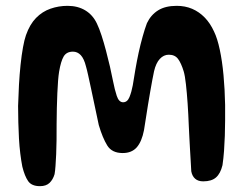

<svg xmlns="http://www.w3.org/2000/svg" viewBox="-20 -614 834 658"><path d="M117 24Q88.5 24 76.5 6.8Q64.5 -10.5 56.5 -43Q52.5 -63.5 49.5 -88Q46.5 -112.5 45 -139.2Q43.5 -166 42.8 -194.2Q42 -222.5 42 -251Q43 -287 45 -323Q47 -359 50.5 -392.2Q54 -425.5 58.8 -451.8Q63.5 -478 69 -493.5Q82 -530.5 103.5 -552.5Q125 -574.5 153 -584.2Q181 -594 211.5 -594Q246.5 -594 272.2 -578.5Q298 -563 312 -533.5Q320 -517 328 -492.5Q336 -468 343.2 -440.5Q350.5 -413 356.8 -385.8Q363 -358.5 367.5 -335.5Q373 -307 380.2 -285.2Q387.5 -263.5 402 -263.5Q416.5 -263.5 423.8 -281.5Q431 -299.5 435 -321.5Q439 -347 444 -376Q449 -405 455.2 -433.8Q461.5 -462.5 468.8 -488.5Q476 -514.5 483.5 -534.5Q497 -563 521.8 -578.5Q546.5 -594 585.5 -594Q614.5 -594 638.5 -583.8Q662.5 -573.5 681.5 -554Q700.5 -534.5 713.5 -506Q725 -482.5 733.2 -443.8Q741.5 -405 746 -356.2Q750.5 -307.5 751.5 -254.5Q751.5 -228 751.5 -201.5Q751.5 -175 750.5 -148.8Q749.5 -122.5 747.8 -97.2Q746 -72 742.5 -48Q735.5 -19 720.2 -5.8Q705 7.5 676.5 7.5Q659 7.5 648.8 -1.5Q638.5 -10.5 635.5 -27Q634.5 -44 633.5 -62.8Q632.5 -81.5 631.2 -101.8Q630 -122 629 -142.5Q628 -163 627 -183Q625.5 -222.5 623 -259.2Q620.5 -296 617.2 -325.2Q614 -354.5 609.5 -369.5Q601 -397.5 590.2 -412Q579.5 -426.5 558.5 -426.5Q541 -426.5 527.8 -412.2Q514.5 -398 508 -370Q505.5 -358 502 -339.8Q498.5 -321.5 494.8 -299.8Q491 -278 487.2 -254.8Q483.5 -231.5 480 -209.2Q476.5 -187 473.5 -168Q466 -129 448.8 -109.2Q431.5 -89.5 400.5 -89.5Q363.5 -89.5 347.5 -115.5Q331.5 -141.5 318.5 -185.5Q315.5 -200 311 -221Q306.5 -242 301.5 -265.8Q296.5 -289.5 291.5 -313Q286.5 -336.5 282.2 -355.8Q278 -375 274.5 -387Q268 -413 256.8 -425Q245.5 -437 230 -437Q208 -437 198.2 -420.5Q188.5 -404 182.5 -368Q180.5 -356 179 -337Q177.5 -318 176.5 -294.2Q175.5 -270.5 174.8 -243.5Q174 -216.5 174 -188.5Q174 -159.5 173.8 -133.5Q173.5 -107.5 172.5 -85Q171.5 -62.5 170.2 -45.2Q169 -28 167 -17Q161.5 1.5 149.8 12.8Q138 24 117 24Z"/></svg>

Font: Gluten
Style: Regular
Weight: 400
Designer: Tyler Finck
Foundry: Etcetera Type Company
Version: Version 1.300